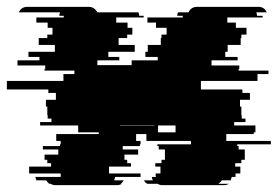

<svg xmlns="http://www.w3.org/2000/svg" viewBox="-93 -540 810 560"><path d="M697 -119H599V-114H603V-104H621V-74H611V-64H593V-54H608V-34H594V-24H583L580 -14H554Q552 -11 549.5 -8.5Q547 -6 544 -4H575Q568 0 560 0H381Q372 0 367 -4H337Q330 -7 327 -14H353Q350 -19 350 -24H362Q362 -25 361.5 -25.5Q361 -26 361 -27V-34H375V-54H360V-64H378V-74H388V-104H370V-114H366V-119H464V-129H334V-149H304V-129H317V-119H315V-114H265V-104H310V-89H270V-74H278V-64H289V-54H225V-34H317V-24H243L240 -14H268Q264 -7 259 -4H262Q257 0 248 0H69Q60 0 55 -4H51Q46 -7 42 -14H13L10 -24H84V-34H-8V-54H56V-64H45V-74H37V-89H77V-104H32V-114H82V-119H84V-129H71V-149H195V-154H135V-174H24V-184H57V-194H46V-204H45V-229H41V-249H70V-269H48V-279H-73V-304H92V-324H124V-334H37V-339H39V-349H-42V-364H22V-374H-10V-389H67V-409H20V-429H45V-439H60V-459H46V-474H13V-489H93V-494H80Q80 -498 82 -504H-38Q-31 -520 -13 -520H166Q182 -520 191 -504H311Q313 -498 313 -494H326V-489H246V-474H279V-459H293V-439H278V-429H253V-409H300V-389H223V-374H255V-364H191V-350H291V-364H367V-374H331V-389H338V-409H376V-429H378V-439H393V-459H362V-474H337V-489H440V-494H424Q424 -498 426 -504H457Q464 -520 482 -520H661Q678 -520 685 -504H654Q656 -502 656 -499.5Q656 -497 657 -494H673V-489H570V-474H595V-459H626V-439H611V-429H609V-409H571V-389H564V-374H600V-364H524V-349H605V-339H603V-334H690V-324H658V-304H493V-279H614V-269H636V-249H607V-229H611V-204H612V-194H623V-184H590V-174H652V-154H647V-149H567V-129H697ZM257 -175V-174H357V-175ZM368 -174V-154H419V-174Z"/></svg>

Font: Rubik Glitch
Style: Regular
Weight: 400
Designer: Hubert and Fischer, NaN
Foundry: Hubert and Fischer, NaN
Version: Version 2.200